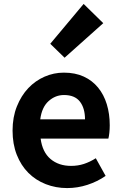

<svg xmlns="http://www.w3.org/2000/svg" viewBox="-20 -944 621 978"><path d="M322 14Q264 14 213 -6Q162 -26 124.5 -63.5Q87 -101 65.5 -155.5Q44 -210 44 -279Q44 -347 66 -402Q88 -457 124 -495Q160 -533 207 -553.5Q254 -574 305 -574Q363 -574 406.5 -554Q450 -534 479.5 -498Q509 -462 524 -413Q539 -364 539 -306Q539 -286 537 -267.5Q535 -249 532 -238H187Q196 -169 237.5 -134Q279 -99 342 -99Q377 -99 407.5 -109Q438 -119 468 -138L518 -48Q476 -19 425.5 -2.5Q375 14 322 14ZM413 -336Q413 -393 387 -426.5Q361 -460 306 -460Q262 -460 227.5 -429Q193 -398 185 -336ZM236 -721 406 -924 506 -826 309 -650Z"/></svg>

Font: Kinto Sans
Style: Bold
Weight: 700
Designer: Authors: Ryoko NISHIZUKA  (kana & ideographs); Paul D. Hunt (Latin, Greek & Cyrillic); Wenlong ZHANG  (bopomofo); Sandol
Foundry: Adobe Systems Incorporated, ookami Inc.
Version: Version 0.001